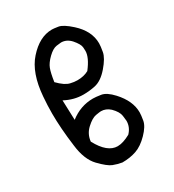

<svg xmlns="http://www.w3.org/2000/svg" viewBox="-179 -853 859 947"><g transform="rotate(-30 250.0 -379.0)"><path d="M238 -8Q213 -12 188.5 -21.5Q164 -31 123 -73.5Q82 -116 72 -201Q58 -307 58 -390Q58 -436 62 -485Q72 -614 131 -680Q193 -750 264 -750Q274 -750 299.5 -746Q325 -742 368 -703Q432 -645 432 -575Q432 -559 426.5 -528Q421 -497 383 -453Q345 -409 306 -401Q273 -394 239 -394Q186 -394 135 -421L139 -308Q198 -354 269 -354Q285 -354 314 -349.5Q343 -345 378 -307Q435 -245 435 -180Q435 -165 430 -135.5Q425 -106 389.5 -69.5Q354 -33 318 -20.5Q282 -8 238 -8ZM258 -89Q289 -89 331 -112Q358 -140 358 -176Q358 -182 354.5 -206.5Q351 -231 323 -259Q300 -280 272 -280Q265 -280 242 -276Q219 -272 188.5 -244Q158 -216 154 -175Q200 -89 258 -89ZM249 -470Q286 -470 313 -485Q355 -539 355 -576Q355 -577 354 -596Q353 -615 326 -646Q302 -672 271 -672Q266 -672 244.5 -669Q223 -666 196.5 -640.5Q170 -615 161 -591Q152 -567 145 -519Q182 -481 210 -475Q230 -470 249 -470Z"/></g></svg>

Font: Xiaolai Mono SC
Style: Regular
Weight: 400
Monospace: yes
Designer: LXGW / Nozomi Seto
Version: Version 3.113;September 30, 2024